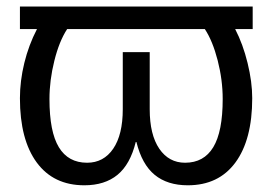

<svg xmlns="http://www.w3.org/2000/svg" viewBox="-20 -548 821 578"><path d="M40 -528.3V-460.4H91.3C74.7 -428.5 62 -394.5 53.2 -358.4C44.4 -322.3 40 -286.9 40 -252.4C40 -169.1 56.9 -104.6 90.6 -58.8C124.3 -13.1 172 9.8 233.9 9.8C274.9 9.8 308.2 -0.7 333.7 -21.7C359.3 -42.7 377.6 -75.7 388.7 -120.6H390.6C401.7 -75.7 420 -42.7 445.6 -21.7C471.1 -0.7 504.4 9.8 545.4 9.8C607.3 9.8 655 -13.1 688.7 -58.8C722.4 -104.6 739.3 -169.1 739.3 -252.4C739.3 -285.3 734.6 -320.6 725.3 -358.4C716.1 -396.2 703.6 -430.2 688 -460.4H740.7V-528.3ZM537.1 -58.1C504.6 -58.1 478.7 -72.2 459.5 -100.3C440.3 -128.5 430.7 -168.1 430.7 -219.2V-391.1H349.6V-219.2C349.6 -168.1 340 -128.5 320.8 -100.3C301.6 -72.2 275.4 -58.1 242.2 -58.1C204.4 -58.1 176.1 -73.6 157.2 -104.7C138.3 -135.8 128.9 -184.2 128.9 -250C128.9 -287.4 133.8 -325.8 143.6 -365C153.3 -404.2 166.2 -436 182.1 -460.4H596.7C612.3 -436.7 625.2 -405.3 635.3 -366.2C645.3 -327.1 650.4 -288.4 650.4 -250C650.4 -184.6 641 -136.2 622.1 -105C603.2 -73.7 574.9 -58.1 537.1 -58.1Z"/></svg>

Font: Arimo
Style: Regular
Weight: 400
Designer: Steve Matteson
Foundry: Monotype Imaging Inc.
Version: Version 1.32